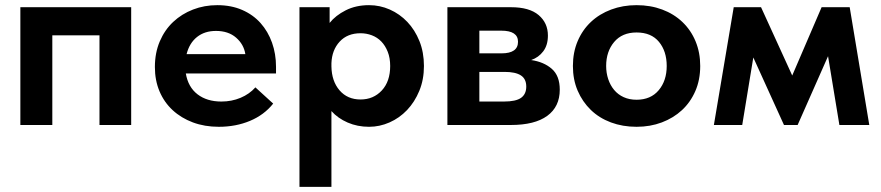

<svg xmlns="http://www.w3.org/2000/svg" viewBox="-20 -485 3419 745"><path d="M59 -457H489V0H366V-348H183V0H59Z M829 7Q774 7 728.5 -10Q683 -27 650 -57.5Q617 -88 599 -130.5Q581 -173 581 -225Q581 -280 600 -324.5Q619 -369 652 -400Q685 -431 729 -448Q773 -465 823 -465Q877 -465 919.5 -446.5Q962 -428 991 -395.5Q1020 -363 1035.5 -319.5Q1051 -276 1051 -226V-200H701Q710 -147 746.5 -119Q783 -91 839 -91Q879 -91 913.5 -105.5Q948 -120 971 -146L1040 -83Q1005 -39 950 -16Q895 7 829 7ZM818 -365Q774 -365 744.5 -341.5Q715 -318 704 -275H932Q926 -313 896 -339Q866 -365 818 -365Z M1142 240V-457H1259V-396Q1282 -425 1321.5 -445Q1361 -465 1412 -465Q1454 -465 1492.5 -448Q1531 -431 1560.5 -400Q1590 -369 1607.5 -325.5Q1625 -282 1625 -229Q1625 -176 1607 -132.5Q1589 -89 1559.5 -58Q1530 -27 1491.5 -10Q1453 7 1412 7Q1367 7 1329 -9.5Q1291 -26 1266 -54V240ZM1379 -356Q1328 -356 1298 -323.5Q1268 -291 1266 -240V-227Q1267 -170 1297.5 -134.5Q1328 -99 1379 -99Q1429 -99 1461.5 -134Q1494 -169 1494 -229Q1494 -260 1484.5 -284Q1475 -308 1459.5 -324Q1444 -340 1423 -348Q1402 -356 1379 -356Z M1716 -457H1963Q2034 -457 2070 -426.5Q2106 -396 2106 -347Q2106 -310 2088 -286Q2070 -262 2041 -252Q2090 -245 2121 -218Q2152 -191 2152 -137Q2152 -71 2103.5 -35.5Q2055 0 1962 0H1716ZM1840 -206V-91H1935Q1982 -91 2002 -105.5Q2022 -120 2022 -149Q2022 -179 2001 -192.5Q1980 -206 1938 -206ZM1840 -366V-278H1926Q1990 -278 1990 -323Q1990 -366 1925 -366Z M2450 7Q2396 7 2350.5 -10Q2305 -27 2272.5 -58.5Q2240 -90 2221.5 -133Q2203 -176 2203 -229Q2203 -282 2221.5 -325.5Q2240 -369 2273 -400Q2306 -431 2351.5 -448Q2397 -465 2450 -465Q2504 -465 2549.5 -448Q2595 -431 2628 -399.5Q2661 -368 2679 -324.5Q2697 -281 2697 -229Q2697 -175 2678 -131.5Q2659 -88 2626 -57.5Q2593 -27 2548 -10Q2503 7 2450 7ZM2450 -98Q2505 -98 2536 -135Q2567 -172 2567 -229Q2567 -286 2537 -322.5Q2507 -359 2450 -359Q2394 -359 2363 -322Q2332 -285 2332 -229Q2332 -202 2340 -178Q2348 -154 2363 -136Q2378 -118 2400 -108Q2422 -98 2450 -98Z M2827 -457H2933L3054 -192L3168 -457H3277L3353 0H3237L3193 -267L3075 0H3022L2903 -262L2860 0H2750Z"/></svg>

Font: Tilda Sans Bold
Style: Regular
Weight: 700
Designer: ParaType Ltd
Foundry: ParaType Ltd
Version: Version 1.009